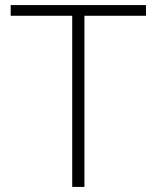

<svg xmlns="http://www.w3.org/2000/svg" viewBox="-20 -735 616 755"><path d="M264 -673H22V-715H554V-673H312V0H264Z"/></svg>

Font: Julius Sans One
Style: Regular
Weight: 400
Designer: Luciano Vergara
Foundry: LatinoType
Version: Version 1.001